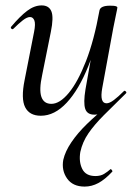

<svg xmlns="http://www.w3.org/2000/svg" viewBox="-20 -415 509 710"><path d="M293 275Q249 275 228 245Q207 215 214 176Q221 145 244 111Q267 77 301.5 43.5Q336 10 375 -21L359 1Q352 5 345 7Q338 9 329 9Q302 9 295 -13Q288 -35 296 -84L348 -377Q352 -394 387 -394Q404 -394 409 -392Q414 -390 414 -387Q414 -384 409 -361Q404 -338 399 -312L358 -89Q348 -33 374 -33Q385 -33 401 -45Q417 -57 438 -78Q441 -81 445 -77Q449 -73 446 -70Q399 -24 364 11Q329 46 307 78Q285 110 277 147Q271 183 284 209.5Q297 236 333 236Q352 236 365 228Q378 220 388 211Q390 209 393.5 213.5Q397 218 395 220Q368 249 343.5 262Q319 275 293 275ZM131 13Q89 13 73 -18.5Q57 -50 71 -119L106 -297Q112 -327 107 -339.5Q102 -352 91 -352Q80 -352 64.5 -340Q49 -328 30 -309Q26 -305 22 -309Q18 -313 22 -317Q54 -355 80.5 -375Q107 -395 134 -395Q161 -395 170 -373Q179 -351 168 -297L136 -138Q124 -83 133 -57Q142 -31 170 -31Q201 -31 234.5 -71.5Q268 -112 298 -189Q328 -266 348 -377L362 -376Q342 -259 307 -171.5Q272 -84 227 -35.5Q182 13 131 13Z"/></svg>

Font: Cormorant Light Medium
Style: Italic
Weight: 500
Italic angle: -10°
Version: Version 4.000